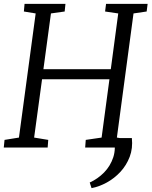

<svg xmlns="http://www.w3.org/2000/svg" viewBox="-20 -763 784 993"><path d="M662 -49Q667.5 4 650.8 48Q634 92 602.8 125.8Q571.5 159.5 532.2 181Q493 202.5 453.5 210L444 181Q486 162 518.5 128.8Q551 95.5 565.8 50.5Q580.5 5.5 568.5 -49ZM-0.5 0 3.5 -39.5 78 -51.5 164.5 -693.5 103.5 -703.5 107 -743H318.5L314.5 -703.5L243.5 -693.5L204.5 -405H553L591.5 -693.5L523.5 -703.5L528.5 -743H743.5L738.5 -703.5L670.5 -693.5L584.5 -51.5L656 -39.5L653 0H420.5L423.5 -39.5L505.5 -51.5L546 -353H197.5L156.5 -51.5L229.5 -39.5L226.5 0Z"/></svg>

Font: Merriweather 20pt Light
Style: Italic
Weight: 300
Italic angle: -7.8°
Version: Version 2.101